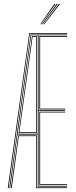

<svg xmlns="http://www.w3.org/2000/svg" viewBox="-20 -970 391 990"><path d="M20 0 131 -800H326V-796H134L24.2 0ZM28.2 0 138 -792H326V-788H179V-402H316V-398H179V-12H326V-8H175V-276H70L32.2 0ZM36.2 0 74 -272H171V-4H326V0H167V-268H77L40.5 0ZM71 -280H175V-788H141ZM76 -284 145 -784H171V-284ZM80 -288H167V-780H148ZM183 -406V-784H326V-780H187V-410H316V-406ZM183 -16V-394H316V-390H187V-20H326V-16ZM188 -845 260 -950H266L192 -845ZM204 -845 284 -950H290L208 -845ZM196 -845 272 -950H278L200 -845Z"/></svg>

Font: Big Shoulders Inline Display SC Thin
Style: Regular
Weight: 100
Designer: Patric King
Foundry: XO Type Co
Version: Version 2.002